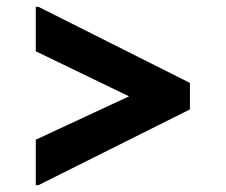

<svg xmlns="http://www.w3.org/2000/svg" viewBox="-20 -599 656 558"><path d="M92 -61H84V-193L355 -319L84 -450V-579H92L532 -358V-281Z"/></svg>

Font: Kufam ExtraBold
Style: Regular
Weight: 800
Designer: Wael Morcos, Artur Schmal
Foundry: Original Type
Version: Version 1.300; ttfautohint (v1.8.3)